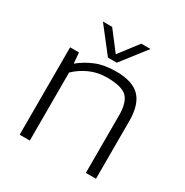

<svg xmlns="http://www.w3.org/2000/svg" viewBox="-154 -779 867 902"><g transform="rotate(30 279.5 -328.0)"><path d="M253 -521 148 -656H198L277 -553L356 -656H406L301 -521ZM75 0V-474H123L128 -416Q164 -446 210 -465Q256 -484 320 -484Q409 -484 449 -443Q489 -402 489 -313V0H434V-312Q434 -382 405.5 -410Q377 -438 297 -438Q247 -438 204.5 -419Q162 -400 130 -369V0Z"/></g></svg>

Font: Kanit ExtraLight
Style: Regular
Weight: 275
Designer: Katatrad Team
Foundry: CadsonDemak
Version: Version 2.000; ttfautohint (v1.8.3)